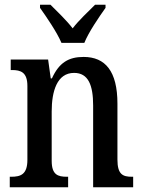

<svg xmlns="http://www.w3.org/2000/svg" viewBox="-20 -786 602 806"><path d="M238 -606H334C352 -651 396 -715 423 -753V-766H379C350 -737 311 -701 285 -667C259 -701 221 -737 192 -766H148V-753C175 -715 219 -651 238 -606ZM21 0H266V-44H261C223 -44 197 -52 197 -111V-318C197 -402 219 -480 291 -480C351 -480 371 -428 371 -343V0H539V-44H534C496 -44 473 -53 473 -116V-351C473 -487 422 -547 331 -547C268 -547 228 -523 198 -457H193L182 -536H25V-492H30C67 -492 95 -483 95 -425V-115C95 -53 66 -44 27 -44H21Z"/></svg>

Font: Noto Serif Myanmar Condensed Medium
Style: Regular
Weight: 500
Width: 3
Designer: Ben Mitchell and the Monotype Design Team
Foundry: Monotype Imaging Inc.
Version: Version 2.106